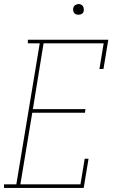

<svg xmlns="http://www.w3.org/2000/svg" viewBox="-49 -932 569 952"><path d="M-29 0V-18H32L148 -717H89V-735H488L464 -590H444L465 -717H167L114 -391H375L372 -373H111L52 -18H350L371 -145H390L366 0ZM340 -859Q334 -859 328 -861Q322 -863 318.5 -868Q315 -873 314 -879Q313 -885 314 -891Q315 -896 317.5 -900Q320 -904 323.5 -906.5Q327 -909 331.5 -910.5Q336 -912 340 -912Q347 -912 352.5 -909.5Q358 -907 361.5 -902Q365 -897 366 -891Q367 -885 366 -879Q366 -874 363.5 -870Q361 -866 357 -863.5Q353 -861 349 -860Q345 -859 340 -859Z"/></svg>

Font: Iosevka Slab Thin Oblique
Style: Regular
Weight: 100
Italic angle: -9°
Monospace: yes
Designer: Belleve Invis
Foundry: Belleve Invis
Version: Version 11.1.0; ttfautohint (v1.8.3)